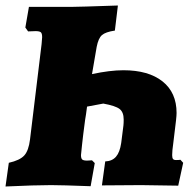

<svg xmlns="http://www.w3.org/2000/svg" viewBox="-37 -672 712 697"><path d="M628 -81 610 2 475 0 333 1 345 -86Q370 -87 384 -103Q398 -119 403 -153L411 -216Q412 -224 412 -238Q412 -265 397 -276.5Q382 -288 338 -296L279 -285Q275 -253 272 -237Q264 -177 261 -148Q257 -114 257 -109Q257 -97 261.5 -93Q266 -89 279 -89L297 -90L307 -80L292 4Q186 0 148 0Q91 0 -17 5L-5 -81Q35 -90 51 -107.5Q67 -125 72 -166L114 -512L116 -537Q116 -551 111 -555Q106 -559 92 -559L65 -558L55 -572L68 -647H221Q246 -647 391 -652L380 -561Q346 -556 333 -544.5Q320 -533 314 -502L297 -403Q362 -417 411 -417Q502 -417 553 -376.5Q604 -336 604 -262Q604 -253 602 -235L592 -152Q588 -125 588 -109Q588 -99 591 -95Q594 -91 602 -91Q612 -91 618 -92Z"/></svg>

Font: Alegreya Black
Style: Italic
Weight: 900
Italic angle: -7°
Designer: Juan Pablo del Peral
Foundry: Huerta Tipografica
Version: Version 2.007; ttfautohint (v1.6)